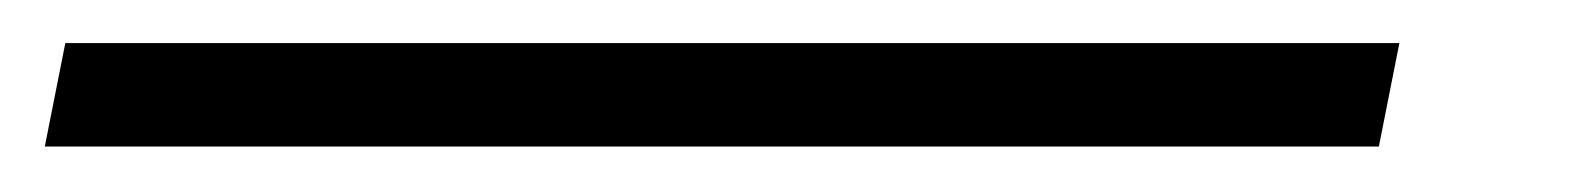

<svg xmlns="http://www.w3.org/2000/svg" viewBox="-95 41 715 87"><path d="M-74.7 107.4 -65.4 60.5H539.1L529.8 107.4Z"/></svg>

Font: Liberation Mono
Style: Bold Italic
Weight: 700
Italic angle: -12°
Monospace: yes
Designer: Steve Matteson
Foundry: Ascender Corporation
Version: Version 2.1.5